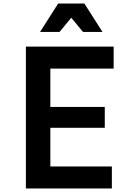

<svg xmlns="http://www.w3.org/2000/svg" viewBox="-20 -1063 740 1083"><path d="M126 0H611V-124H264V-342H571V-460H264V-676H621V-800H126ZM206 -883H316L382 -963L448 -883H558L456 -1043H308Z"/></svg>

Font: Martian Mono Std Md
Style: Regular
Weight: 500
Monospace: yes
Designer: Roman Shamin
Foundry: Evil Martians
Version: Version 1.000